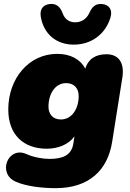

<svg xmlns="http://www.w3.org/2000/svg" viewBox="-20 -786 678 998"><path d="M270 192C442 192 540 99 563 -49L616 -383C628 -459 597 -504 534 -504C477 -504 439 -480 423 -429C398 -478 346 -506 277 -506C130 -506 23 -378 23 -217C23 -85 103 -13 223 -13C279 -13 335 -33 367 -77L361 -38C351 21 306 40 237 40C201 40 153 31 118 15C22 -29 -37 116 63 159C116 182 196 192 270 192ZM296 -165C255 -165 232 -193 232 -231C232 -299 267 -354 324 -354C366 -354 389 -326 389 -287C389 -221 354 -165 296 -165ZM363 -554C454 -554 527 -607 554 -694C567 -736 546 -762 511 -765C476 -768 459 -751 444 -718C430 -687 402 -670 371 -670C340 -670 317 -686 306 -716C293 -752 272 -769 238 -765C202 -761 186 -736 192 -699C207 -609 273 -554 363 -554Z"/></svg>

Font: SN Pro Black
Style: Italic
Weight: 900
Italic angle: -9°
Designer: Tobias Whetton
Foundry: Supernotes
Version: Version 1.001;Glyphs 3.2 (3249)